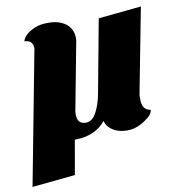

<svg xmlns="http://www.w3.org/2000/svg" viewBox="-103 -606 834 882"><g transform="rotate(-10 313.5 -165.0)"><path d="M352 -42Q302 20 207 20L179 180L-22 200L97 -425Q97 -465 57 -465Q66 -498 118 -520Q143 -530 176 -530Q209 -530 228 -523.5Q247 -517 262 -506Q293 -481 293 -439V-432Q293 -429 292 -425L232 -108Q231 -103 231 -94Q231 -48 271 -48Q300 -48 319.5 -83Q339 -118 348 -166L412 -510L612 -530L537 -140Q535 -132 535 -124V-110Q535 -68 562 -58Q569 -55 574 -55Q574 -33 536 -8Q495 20 453 20Q397 20 367 -13Q356 -25 352 -42Z"/></g></svg>

Font: Sansita One
Style: Regular
Weight: 400
Designer: Pablo Cosgaya
Foundry: Omnibus-Type
Version: Version 1.001